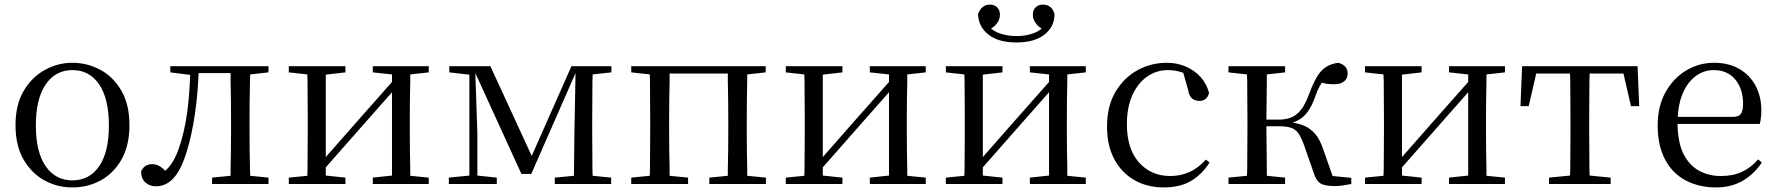

<svg xmlns="http://www.w3.org/2000/svg" viewBox="-20 -806 7780 841"><path d="M297 15Q231 15 174.5 -16Q118 -47 83 -107.5Q48 -168 48 -258Q48 -348 84 -408.5Q120 -469 177 -500Q234 -531 297 -531Q362 -531 419 -500.5Q476 -470 511.5 -409Q547 -348 547 -258Q547 -168 512 -107Q477 -46 420.5 -15.5Q364 15 297 15ZM297 -16Q372 -16 414.5 -78Q457 -140 457 -257Q457 -373 414.5 -436Q372 -499 297 -499Q223 -499 180 -436Q137 -373 137 -257Q137 -140 180 -78Q223 -16 297 -16Z M664 10Q635 10 616.5 -7Q598 -24 598 -55Q605 -71 617 -79Q629 -87 647 -87Q665 -87 681 -77Q692 -70 704 -58Q719 -71 729 -86Q746 -109 761 -149Q787 -221 800 -314Q810 -390 813 -478L726 -489V-516H1156V-489L1076 -480Q1076 -467 1075 -451Q1074 -410 1073.5 -366Q1073 -322 1073 -288V-229Q1073 -194 1073.5 -150Q1074 -106 1075 -65Q1076 -49 1076 -36L1156 -28V0H909V-28L990 -36Q990 -49 990 -65Q991 -106 991.5 -150Q992 -194 992 -229V-288Q992 -322 991.5 -366Q991 -410 990 -451Q990 -470 990 -486H850Q846 -391 834 -308Q820 -212 797 -139Q780 -84 759.5 -51.5Q739 -19 715 -4.5Q691 10 664 10Z M1245 0V-28L1326 -36Q1327 -49 1327 -65Q1327 -106 1327.5 -150Q1328 -194 1328 -229V-288Q1328 -322 1327.5 -366Q1327 -410 1327 -451Q1327 -467 1326 -480L1245 -489V-516H1493V-489L1407 -479V-118L1537 -266L1697 -447V-480L1613 -489V-516H1858V-489L1777 -480Q1777 -467 1777 -451Q1776 -410 1775.5 -366Q1775 -322 1775 -288V-229Q1775 -194 1775.5 -150Q1776 -106 1777 -65Q1777 -49 1777 -36L1858 -28V0H1613V-28L1697 -37V-402L1562 -249L1407 -73V-37L1493 -28V0Z M2264 -44 2062 -486 2071 -223V-37L2156 -28V0H1946V-28L2036 -37V-479L1948 -489V-516H2128L2309 -123L2483 -516H2658V-489L2576 -480Q2576 -467 2575 -451Q2575 -410 2574.5 -366Q2574 -322 2574 -288V-229Q2574 -194 2574.5 -150Q2575 -106 2575 -65Q2576 -49 2576 -36L2657 -28V0H2410V-28L2494 -36L2496 -222L2501 -486L2307 -44Z M2745 0V-28L2826 -36Q2827 -49 2827 -65Q2827 -106 2827.5 -150Q2828 -194 2828 -229V-288Q2828 -322 2827.5 -366Q2827 -410 2827 -451Q2827 -467 2826 -480L2745 -489V-516H3334V-489L3253 -480Q3253 -467 3253 -451Q3252 -410 3251.5 -366Q3251 -322 3251 -288V-229Q3251 -194 3251.5 -150Q3252 -106 3253 -65Q3253 -50 3253 -36L3335 -28V0H3087V-28L3168 -36Q3168 -49 3168 -65Q3169 -106 3169.5 -150Q3170 -194 3170 -229V-288Q3170 -322 3169.5 -366Q3169 -410 3168 -451Q3168 -469 3168 -484H2913Q2913 -469 2913 -451Q2912 -410 2911.5 -366Q2911 -322 2911 -288V-229Q2911 -194 2911.5 -150Q2912 -106 2913 -65Q2913 -49 2913 -36L2994 -28V0Z M3422 0V-28L3503 -36Q3504 -49 3504 -65Q3504 -106 3504.5 -150Q3505 -194 3505 -229V-288Q3505 -322 3504.5 -366Q3504 -410 3504 -451Q3504 -467 3503 -480L3422 -489V-516H3670V-489L3584 -479V-118L3714 -266L3874 -447V-480L3790 -489V-516H4035V-489L3954 -480Q3954 -467 3954 -451Q3953 -410 3952.5 -366Q3952 -322 3952 -288V-229Q3952 -194 3952.5 -150Q3953 -106 3954 -65Q3954 -49 3954 -36L4035 -28V0H3790V-28L3874 -37V-402L3739 -249L3584 -73V-37L3670 -28V0Z M4123 0V-28L4204 -36Q4205 -49 4205 -65Q4205 -106 4205.5 -150Q4206 -194 4206 -229V-288Q4206 -322 4205.5 -366Q4205 -410 4205 -451Q4205 -467 4204 -480L4123 -489V-516H4371V-489L4285 -479V-118L4415 -266L4575 -447V-480L4491 -489V-516H4736V-489L4655 -480Q4655 -467 4655 -451Q4654 -410 4653.5 -366Q4653 -322 4653 -288V-229Q4653 -194 4653.5 -150Q4654 -106 4655 -65Q4655 -49 4655 -36L4736 -28V0H4491V-28L4575 -37V-402L4440 -249L4285 -73V-37L4371 -28V0ZM4432 -620Q4353 -620 4309.5 -654.5Q4266 -689 4264 -744Q4271 -764 4284 -775Q4297 -786 4315 -786Q4335 -786 4347.5 -774Q4360 -762 4360 -741Q4360 -720 4346 -703Q4337 -690 4321 -681Q4337 -668 4356 -661Q4390 -648 4432 -648Q4475 -648 4508 -661Q4527 -668 4543 -681Q4527 -690 4518 -703Q4504 -720 4504 -741Q4504 -762 4516.5 -774Q4529 -786 4548 -786Q4568 -786 4581 -775Q4594 -764 4599 -744Q4599 -689 4555 -654.5Q4511 -620 4432 -620Z M5078 15Q5005 15 4949 -17Q4893 -49 4861 -108.5Q4829 -168 4829 -251Q4829 -341 4866 -403.5Q4903 -466 4962.5 -498.5Q5022 -531 5091 -531Q5136 -531 5174 -514.5Q5212 -498 5238.5 -469Q5265 -440 5276 -399Q5267 -364 5234 -364Q5213 -364 5200.5 -375.5Q5188 -387 5184 -413L5163 -487Q5157 -489 5151 -491Q5124 -499 5096 -499Q5045 -499 5004 -470Q4963 -441 4939.5 -388Q4916 -335 4916 -262Q4916 -154 4969 -94.5Q5022 -35 5106 -35Q5151 -35 5190 -52.5Q5229 -70 5262 -107L5278 -94Q5245 -42 5197 -13.5Q5149 15 5078 15Z M5361 0V-28L5442 -36Q5443 -49 5443 -65Q5443 -106 5443.5 -150Q5444 -194 5444 -229V-288Q5444 -322 5443.5 -366Q5443 -410 5443 -451Q5443 -467 5442 -480L5361 -489V-516H5609V-489L5529 -480Q5529 -467 5529 -450Q5528 -409 5528 -363Q5527 -319 5527 -282H5580Q5610 -282 5633.5 -290.5Q5657 -299 5677 -323Q5697 -347 5714 -394Q5740 -465 5767.5 -495Q5795 -525 5842 -531Q5883 -520 5883 -484Q5883 -462 5867.5 -449.5Q5852 -437 5824 -437Q5801 -437 5785 -440Q5777 -442 5770 -444Q5768 -441 5767 -439Q5754 -420 5741 -383Q5726 -341 5708 -316.5Q5690 -292 5667 -280Q5656 -274 5643 -269Q5671 -264 5691 -256Q5721 -243 5741.5 -218.5Q5762 -194 5776 -152L5817 -35L5899 -27V0Q5883 3 5863.5 6Q5844 9 5828 9Q5782 9 5763.5 -3Q5745 -15 5735 -47L5691 -173Q5679 -206 5666 -223.5Q5653 -241 5633 -247Q5613 -253 5581 -253H5527Q5527 -207 5528 -159Q5528 -108 5529 -66Q5529 -50 5529 -36L5609 -28V0Z M5959 0V-28L6040 -36Q6041 -49 6041 -65Q6041 -106 6041.5 -150Q6042 -194 6042 -229V-288Q6042 -322 6041.5 -366Q6041 -410 6041 -451Q6041 -467 6040 -480L5959 -489V-516H6207V-489L6121 -479V-118L6251 -266L6411 -447V-480L6327 -489V-516H6572V-489L6491 -480Q6491 -467 6491 -451Q6490 -410 6489.5 -366Q6489 -322 6489 -288V-229Q6489 -194 6489.5 -150Q6490 -106 6491 -65Q6491 -49 6491 -36L6572 -28V0H6327V-28L6411 -37V-402L6276 -249L6121 -73V-37L6207 -28V0Z M6640 -341 6647 -516H7153L7160 -341H7124L7091 -484H6943Q6943 -469 6942 -451Q6942 -410 6941.5 -366Q6941 -322 6941 -288V-229Q6941 -194 6941.5 -150Q6942 -106 6942 -65Q6942 -50 6943 -37L7035 -28V0H6765V-28L6857 -37Q6858 -50 6858 -65Q6858 -106 6858.5 -150Q6859 -194 6859 -229V-288Q6859 -322 6858.5 -366Q6858 -410 6858 -451Q6858 -469 6857 -484H6709L6676 -341Z M7496 15Q7423 15 7365 -15Q7307 -45 7274 -106Q7241 -167 7241 -257Q7241 -341 7275.5 -402.5Q7310 -464 7366 -497.5Q7422 -531 7488 -531Q7553 -531 7599.5 -503.5Q7646 -476 7670.5 -429Q7695 -382 7695 -323Q7695 -287 7688 -263H7328Q7329 -186 7352 -136Q7377 -84 7420 -59.5Q7463 -35 7518 -35Q7571 -35 7610.5 -53.5Q7650 -72 7681 -108L7697 -94Q7664 -44 7614 -14.5Q7564 15 7496 15ZM7329 -294H7570Q7597 -294 7606 -308Q7615 -322 7615 -352Q7615 -416 7581 -457.5Q7547 -499 7486 -499Q7442 -499 7406 -471.5Q7370 -444 7349 -393Q7332 -351 7329 -294Z"/></svg>

Font: Early Summer Mincho
Style: Regular
Weight: 400
Designer: GuiWonder
Version: Version 1.002